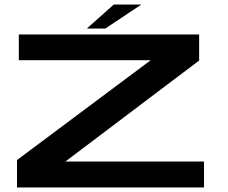

<svg xmlns="http://www.w3.org/2000/svg" viewBox="-20 -827 1006 847"><path d="M55 0H880V-114.5H268.5L858.5 -560V-675H63V-561.5H645L55 -121ZM363 -701H444.5L603.5 -807H482Z"/></svg>

Font: Anybody ExtraExpanded SemiBold
Style: Regular
Weight: 600
Width: 8
Version: Version 1.113;gftools[0.9.25]